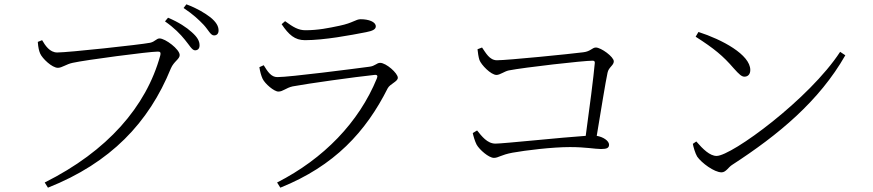

<svg xmlns="http://www.w3.org/2000/svg" viewBox="-20 -826 4040 889"><path d="M836 -642C857 -617 869 -593 883 -593C896 -593 904 -601 904 -616C904 -636 894 -654 868 -677C844 -699 808 -723 758 -744L744 -727C787 -697 815 -668 836 -642ZM923 -711C946 -686 955 -662 971 -662C984 -662 992 -670 992 -685C992 -705 981 -724 954 -746C929 -765 894 -787 843 -806L830 -789C875 -759 900 -735 923 -711ZM245 -583C210 -583 189 -616 175 -640L155 -632C157 -604 161 -590 166 -578C176 -555 221 -512 248 -512C267 -512 287 -529 316 -535C373 -548 670 -587 709 -587C720 -587 726 -586 722 -569C657 -332 477 -126 187 19L202 43C492 -72 669 -258 771 -509C785 -542 812 -552 812 -571C812 -598 745 -648 719 -648C704 -648 698 -633 675 -628C629 -619 296 -583 245 -583Z M1181 -515C1184 -495 1189 -476 1196 -461C1207 -438 1249 -402 1269 -402C1290 -402 1304 -419 1335 -426C1404 -439 1626 -470 1713 -479C1727 -481 1730 -475 1725 -463C1642 -260 1479 -91 1263 19L1278 43C1529 -58 1674 -216 1775 -417C1786 -438 1822 -448 1822 -466C1822 -487 1768 -535 1740 -535C1724 -535 1717 -520 1690 -517C1622 -508 1322 -469 1264 -469C1236 -469 1220 -493 1201 -524ZM1675 -677C1707 -683 1720 -691 1720 -704C1720 -725 1687 -737 1650 -737C1627 -737 1615 -720 1553 -707C1501 -696 1453 -686 1394 -686C1362 -686 1338 -700 1300 -728L1284 -714C1317 -665 1345 -640 1392 -640C1482 -640 1603 -663 1675 -677Z M2169 -210C2171 -199 2179 -171 2187 -156C2200 -133 2243 -95 2267 -95C2288 -95 2299 -109 2353 -119C2414 -130 2537 -145 2619 -145C2693 -145 2734 -136 2763 -136C2790 -136 2800 -141 2800 -156C2800 -174 2773 -192 2743 -197C2763 -317 2784 -448 2793 -489C2798 -515 2822 -523 2822 -542C2822 -563 2763 -606 2739 -606C2722 -606 2715 -588 2681 -584C2619 -576 2330 -547 2281 -547C2246 -547 2229 -582 2212 -606L2191 -598C2192 -585 2196 -559 2200 -548C2208 -526 2253 -479 2279 -479C2295 -479 2316 -496 2336 -500C2408 -514 2681 -545 2724 -545C2731 -545 2735 -542 2734 -534C2729 -476 2709 -319 2692 -197C2585 -190 2310 -161 2274 -161C2236 -161 2210 -196 2189 -222Z M3214 -678 3201 -656C3287 -601 3328 -567 3377 -510C3403 -481 3414 -471 3427 -471C3443 -471 3454 -482 3454 -502C3454 -573 3323 -643 3214 -678ZM3870 -586C3728 -368 3368 -104 3298 -104C3267 -104 3235 -135 3204 -171L3188 -160C3190 -147 3199 -116 3208 -101C3228 -72 3287 -28 3321 -28C3341 -28 3353 -52 3369 -62C3585 -202 3773 -358 3894 -570Z"/></svg>

Font: Noto Serif CJK TC Light
Style: Regular
Weight: 300
Designer: Ryoko NISHIZUKA 西塚涼子 (kana & ideographs); Frank Grießhammer (Latin, Greek & Cyrillic); Wenlong ZHANG 张文龙 (bopomofo); San
Foundry: Adobe
Version: Version 2.001;hotconv 1.1.0;makeotfexe 2.6.0